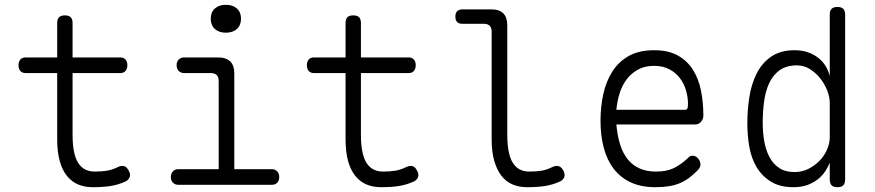

<svg xmlns="http://www.w3.org/2000/svg" viewBox="-20 -769 3640 799"><path d="M481 -530Q495 -530 502.5 -521Q510 -512 510 -497.5Q510 -483 502.5 -474Q495 -465 481 -465H282V-209Q282 -128 305 -91.5Q328 -55 374 -55Q401 -55 424 -58.5Q447 -62 471 -74Q486 -81 497 -77.5Q508 -74 515 -60Q524 -45 520 -33Q516 -21 503 -14Q472 0 440.5 5Q409 10 365 10Q333 10 306 -1Q279 -12 259 -36.5Q239 -61 228.5 -99Q218 -137 218 -191V-465H86Q72 -465 64.5 -474Q57 -483 57 -497.5Q57 -512 64.5 -521Q72 -530 86 -530H218V-673Q218 -689 225.5 -697Q233 -705 250 -705Q267 -705 274.5 -697Q282 -689 282 -673V-530Z M1111 -65Q1125 -65 1133.5 -56Q1142 -47 1142 -32.5Q1142 -18 1134 -9Q1126 0 1111 0H722Q708 0 699.5 -9Q691 -18 691 -32.5Q691 -47 699.5 -56Q708 -65 722 -65H890V-432Q890 -449 881.5 -457Q873 -465 856 -465H746Q732 -465 723.5 -474Q715 -483 715 -497.5Q715 -512 723.5 -521Q732 -530 746 -530H887Q921 -530 938 -513.5Q955 -497 955 -463V-65ZM920 -633Q891 -633 874 -648.5Q857 -664 857 -691Q857 -718 874 -733.5Q891 -749 920 -749Q949 -749 966 -733.5Q983 -718 983 -691Q983 -664 966 -648.5Q949 -633 920 -633Z M1681 -530Q1695 -530 1702.5 -521Q1710 -512 1710 -497.5Q1710 -483 1702.5 -474Q1695 -465 1681 -465H1482V-209Q1482 -128 1505 -91.5Q1528 -55 1574 -55Q1601 -55 1624 -58.5Q1647 -62 1671 -74Q1686 -81 1697 -77.5Q1708 -74 1715 -60Q1724 -45 1720 -33Q1716 -21 1703 -14Q1672 0 1640.5 5Q1609 10 1565 10Q1533 10 1506 -1Q1479 -12 1459 -36.5Q1439 -61 1428.5 -99Q1418 -137 1418 -191V-465H1286Q1272 -465 1264.5 -474Q1257 -483 1257 -497.5Q1257 -512 1264.5 -521Q1272 -530 1286 -530H1418V-673Q1418 -689 1425.5 -697Q1433 -705 1450 -705Q1467 -705 1474.5 -697Q1482 -689 1482 -673V-530Z M2091 -209Q2091 -128 2114 -91.5Q2137 -55 2182 -55Q2210 -55 2232.5 -58.5Q2255 -62 2279 -74Q2294 -81 2305 -77.5Q2316 -74 2324 -60Q2332 -45 2328.5 -33Q2325 -21 2311 -14Q2280 0 2248.5 5Q2217 10 2173 10Q2141 10 2114 -1Q2087 -12 2067.5 -36.5Q2048 -61 2037 -99Q2026 -137 2026 -191V-637Q2026 -653 2018 -661.5Q2010 -670 1993 -670H1904Q1889 -670 1882 -677.5Q1875 -685 1875 -700Q1875 -715 1882.5 -722.5Q1890 -730 1905 -730H2024Q2058 -730 2074.5 -713.5Q2091 -697 2091 -663Z M2862 -121Q2876 -121 2885.5 -109Q2895 -97 2895 -84Q2895 -78 2892 -72Q2889 -66 2882 -59Q2864 -41 2846.5 -28Q2829 -15 2808.5 -6.5Q2788 2 2763.5 6Q2739 10 2707 10Q2648 10 2605 -10Q2562 -30 2534 -66.5Q2506 -103 2492.5 -154Q2479 -205 2479 -266Q2479 -324 2490.5 -377Q2502 -430 2528 -471Q2554 -512 2596.5 -536Q2639 -560 2702 -560Q2761 -560 2800 -538.5Q2839 -517 2863 -479.5Q2887 -442 2897 -392.5Q2907 -343 2907 -288Q2907 -274 2897.5 -262.5Q2888 -251 2873 -251H2545Q2549 -204 2561 -166.5Q2573 -129 2593.5 -104.5Q2614 -80 2643 -67.5Q2672 -55 2709 -55Q2754 -55 2783 -69Q2812 -83 2838 -107Q2844 -113 2849 -117Q2854 -121 2862 -121ZM2545 -312H2832Q2837 -312 2840 -316.5Q2843 -321 2843 -338Q2843 -364 2835 -392Q2827 -420 2810 -443Q2793 -466 2766 -480.5Q2739 -495 2702 -495Q2663 -495 2635 -479.5Q2607 -464 2588 -439Q2569 -414 2558.5 -380.5Q2548 -347 2545 -312Z M3465 10Q3448 10 3440.5 2Q3433 -6 3433 -23V-92Q3426 -74 3414 -56Q3402 -38 3384 -23.5Q3366 -9 3341 0.5Q3316 10 3282 10Q3225 10 3187.5 -13.5Q3150 -37 3128 -74.5Q3106 -112 3098 -159.5Q3090 -207 3090 -255Q3090 -311 3098.5 -365.5Q3107 -420 3129 -463.5Q3151 -507 3189.5 -533.5Q3228 -560 3287 -560Q3342 -560 3381.5 -531Q3421 -502 3433 -452V-708Q3433 -724 3440.5 -732Q3448 -740 3465 -740Q3482 -740 3489.5 -732Q3497 -724 3497 -708V-23Q3497 -6 3489.5 2Q3482 10 3465 10ZM3286 -53Q3317 -53 3343.5 -66Q3370 -79 3390 -99.5Q3410 -120 3421.5 -146Q3433 -172 3433 -198V-341Q3433 -366 3422 -393.5Q3411 -421 3392.5 -444Q3374 -467 3349.5 -482Q3325 -497 3297 -497Q3252 -497 3224 -476.5Q3196 -456 3180.5 -422Q3165 -388 3159.5 -345Q3154 -302 3154 -258Q3154 -218 3160.5 -181Q3167 -144 3182 -115.5Q3197 -87 3222.5 -70Q3248 -53 3286 -53Z"/></svg>

Font: Maple Mono ExtraLight
Style: Regular
Weight: 275
Monospace: yes
Designer: subframe7536
Version: Version 7.000